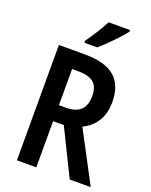

<svg xmlns="http://www.w3.org/2000/svg" viewBox="-170 -1027 880 1117"><g transform="rotate(20 270.5 -468.5)"><path d="M437 -928V-937H304C281 -893 247 -838 212 -790V-777H291C337 -816 409 -890 437 -928ZM239 -714H77V0H197V-286H263L404 0H534L368 -314C438 -349 483 -411 483 -505C483 -646 406 -714 239 -714ZM233 -609C320 -609 361 -579 361 -501C361 -426 325 -385 239 -385H197V-609Z"/></g></svg>

Font: Noto Sans Telugu Condensed SemiBold
Style: Regular
Weight: 600
Width: 3
Designer: Jelle Bosma - Monotype Design Team
Foundry: Monotype Imaging Inc.
Version: Version 2.005